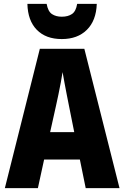

<svg xmlns="http://www.w3.org/2000/svg" viewBox="-20 -968 640 988"><path d="M5 0 185 -717H414L595 0H421L391 -147H207L175 0ZM268 -423 238 -288H362L335 -423Q330 -449 323.5 -481Q317 -513 311.5 -544Q306 -575 302 -597Q299 -575 293 -544Q287 -513 280.5 -481Q274 -449 268 -423ZM298 -767Q216 -767 169.5 -814.5Q123 -862 121 -948H220Q227 -909 247.5 -895.5Q268 -882 298 -882Q330 -882 350.5 -896Q371 -910 377 -948H478Q475 -862 427 -814.5Q379 -767 298 -767Z"/></svg>

Font: Noto Sans Mono Black
Style: Regular
Weight: 900
Designer: Monotype Design Team
Foundry: Monotype Imaging Inc.
Version: Version 2.014